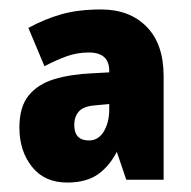

<svg xmlns="http://www.w3.org/2000/svg" viewBox="-20 -742 403 406"><path d="M194 -722Q254 -722 290 -685.5Q326 -649 326 -581V-362H247L227 -421Q211 -390 186.5 -373Q162 -356 122 -356Q74 -356 47.5 -389.5Q21 -423 21 -472Q21 -516 40.5 -540Q60 -564 94.5 -574.5Q129 -585 175 -587L211 -589V-592Q211 -631 168 -631Q143 -631 121 -623Q99 -615 74 -602L40 -683Q75 -702 110.5 -712Q146 -722 194 -722ZM179 -519Q156 -517 146.5 -506Q137 -495 137 -478Q137 -445 168 -445Q188 -445 199.5 -464Q211 -483 211 -511V-522Z"/></svg>

Font: Noto Sans Lao UI Cond Blk
Style: Regular
Weight: 900
Width: 3
Designer: Monotype Design Team
Foundry: Monotype Imaging Inc.
Version: Version 2.000; ttfautohint (v1.8.4.7-5d5b)